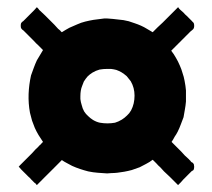

<svg xmlns="http://www.w3.org/2000/svg" viewBox="-20 -624 604 547"><path d="M467.8 -479.5Q475.6 -469.7 481.4 -459Q487.3 -449.2 492.2 -437.5Q497.1 -426.8 500 -416Q503.9 -405.3 505.9 -393.6Q508.8 -378.9 509.8 -366.2Q509.8 -354.5 509.8 -349.6Q509.8 -346.7 509.8 -342.8Q509.8 -338.9 509.8 -335Q508.8 -323.2 506.8 -312.5Q504.9 -300.8 502.9 -290Q499 -279.3 495.1 -269.5Q491.2 -258.8 486.3 -249Q482.4 -241.2 477.5 -234.4Q473.6 -226.6 468.8 -219.7Q475.6 -212.9 482.4 -206.1Q489.3 -199.2 496.1 -192.4Q502 -186.5 506.8 -180.7Q512.7 -175.8 518.6 -169.9Q519.5 -168 521.5 -167Q523.4 -165 524.4 -163.1Q526.4 -161.1 529.3 -160.2Q531.2 -158.2 532.2 -156.2Q533.2 -152.3 533.2 -149.4Q533.2 -145.5 532.2 -141.6Q531.2 -139.6 530.3 -138.7Q528.3 -137.7 526.4 -136.7Q523.4 -133.8 520.5 -130.9Q517.6 -127.9 514.6 -125Q511.7 -122.1 508.8 -119.1Q505.9 -116.2 502.9 -113.3Q499 -108.4 495.1 -104.5Q491.2 -100.6 487.3 -96.7Q485.4 -98.6 483.4 -100.6Q481.4 -102.5 480.5 -103.5Q471.7 -112.3 463.9 -120.1Q456.1 -127.9 447.3 -135.7Q442.4 -141.6 436.5 -147.5Q430.7 -152.3 425.8 -158.2Q422.9 -161.1 419.9 -164.1Q418 -166 415 -168.9Q406.2 -162.1 396.5 -157.2Q387.7 -152.3 377.9 -147.5Q367.2 -143.6 355.5 -139.6Q344.7 -136.7 334 -134.8Q312.5 -130.9 297.9 -130.9Q283.2 -129.9 286.1 -129.9Q272.5 -130.9 258.8 -131.8Q245.1 -132.8 231.4 -135.7Q219.7 -138.7 208 -142.6Q196.3 -146.5 185.5 -151.4Q177.7 -155.3 170.9 -159.2Q163.1 -163.1 156.2 -168Q149.4 -161.1 142.6 -154.3Q135.7 -147.5 127.9 -139.6Q123 -134.8 117.2 -128.9Q111.3 -123 106.4 -118.2Q100.6 -112.3 95.7 -107.4Q90.8 -102.5 85 -96.7Q83 -98.6 82 -100.6Q80.1 -102.5 78.1 -103.5Q73.2 -108.4 69.3 -112.3Q65.4 -117.2 60.5 -121.1Q57.6 -124 54.7 -127Q51.8 -129.9 48.8 -132.8Q44.9 -136.7 41 -140.6Q37.1 -144.5 33.2 -149.4Q35.2 -150.4 36.1 -152.3Q38.1 -154.3 40 -156.2Q47.9 -164.1 55.7 -171.9Q63.5 -179.7 71.3 -187.5Q77.1 -193.4 82 -199.2Q87.9 -204.1 92.8 -210Q95.7 -211.9 97.7 -214.8Q100.6 -217.8 102.5 -219.7Q95.7 -229.5 89.8 -239.3Q84 -249 79.1 -259.8Q75.2 -270.5 71.3 -280.3Q68.4 -291 65.4 -302.7Q60.5 -329.1 61.5 -356.4Q62.5 -382.8 68.4 -409.2Q72.3 -420.9 76.2 -430.7Q80.1 -441.4 85 -452.1Q88.9 -459 93.8 -466.8Q97.7 -473.6 102.5 -481.4Q95.7 -488.3 88.9 -495.1Q82 -501 76.2 -507.8Q70.3 -513.7 64.5 -519.5Q59.6 -524.4 53.7 -530.3Q51.8 -532.2 50.8 -533.2Q48.8 -535.2 46.9 -537.1Q45.9 -538.1 43 -540Q41 -542 40 -543.9Q39.1 -546.9 39.1 -550.8Q39.1 -554.7 40 -557.6Q41 -559.6 42 -560.5Q43.9 -562.5 45.9 -563.5Q48.8 -566.4 51.8 -569.3Q54.7 -572.3 57.6 -575.2Q60.5 -578.1 63.5 -581.1Q66.4 -584 69.3 -586.9Q73.2 -590.8 77.1 -594.7Q81.1 -599.6 85 -603.5Q86.9 -601.6 88.9 -599.6Q90.8 -597.7 91.8 -595.7Q100.6 -587.9 108.4 -580.1Q116.2 -572.3 124 -564.5Q129.9 -558.6 134.8 -553.7Q140.6 -547.9 145.5 -542Q148.4 -540 151.4 -537.1Q153.3 -534.2 156.2 -532.2Q167 -539.1 177.7 -544.9Q188.5 -549.8 200.2 -554.7Q210.9 -559.6 222.7 -562.5Q234.4 -565.4 246.1 -567.4Q265.6 -570.3 276.4 -571.3Q286.1 -571.3 286.1 -571.3Q301.8 -570.3 316.4 -568.4Q332 -567.4 346.7 -563.5Q355.5 -560.5 364.3 -557.6Q373 -554.7 381.8 -550.8Q390.6 -546.9 398.4 -542Q407.2 -537.1 415 -532.2Q421.9 -539.1 428.7 -545.9Q436.5 -552.7 443.4 -559.6Q449.2 -565.4 455.1 -571.3Q460 -576.2 465.8 -582Q471.7 -587.9 476.6 -592.8Q481.4 -597.7 487.3 -603.5Q489.3 -601.6 490.2 -599.6Q492.2 -597.7 494.1 -595.7Q498 -591.8 502.9 -587.9Q506.8 -583 511.7 -579.1Q514.6 -576.2 517.6 -573.2Q520.5 -570.3 523.4 -567.4Q524.4 -566.4 525.4 -565.4Q526.4 -564.5 527.3 -563.5Q528.3 -561.5 530.3 -560.5Q531.2 -559.6 532.2 -557.6Q533.2 -554.7 533.2 -550.8Q533.2 -550.8 533.2 -549.8Q533.2 -546.9 532.2 -543.9Q531.2 -541 527.3 -538.1Q524.4 -536.1 522.5 -534.2Q516.6 -528.3 511.7 -523.4Q505.9 -517.6 500 -511.7Q495.1 -506.8 489.3 -501Q484.4 -496.1 478.5 -490.2Q476.6 -488.3 474.6 -486.3Q472.7 -484.4 471.7 -483.4Q470.7 -482.4 469.7 -481.4Q468.8 -480.5 467.8 -479.5ZM286.1 -427.7Q274.4 -427.7 263.7 -425.8Q252.9 -422.9 243.2 -417Q235.4 -412.1 229.5 -406.2Q223.6 -399.4 218.8 -391.6Q218.8 -390.6 213.9 -378.9Q209 -367.2 209 -349.6Q209 -347.7 209 -345.7Q209 -343.8 209 -341.8Q210 -333 212.9 -324.2Q214.8 -315.4 219.7 -306.6Q224.6 -298.8 231.4 -293Q237.3 -287.1 245.1 -282.2Q254.9 -276.4 264.6 -274.4Q275.4 -272.5 286.1 -272.5Q296.9 -272.5 307.6 -274.4Q317.4 -277.3 327.1 -283.2Q335 -288.1 341.8 -294.9Q348.6 -300.8 353.5 -309.6Q363.3 -328.1 363.3 -351.6Q363.3 -374 352.5 -392.6Q346.7 -400.4 340.8 -407.2Q334 -413.1 326.2 -418Q319.3 -421.9 311.5 -424.8Q303.7 -426.8 295.9 -427.7Q293.9 -427.7 290 -427.7Q286.1 -427.7 286.1 -427.7Z"/></svg>

Font: LeFont
Style: Bold
Weight: 800
Designer: Leryon MEDIA
Version: Version 1.0